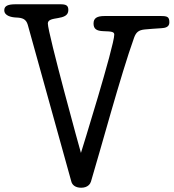

<svg xmlns="http://www.w3.org/2000/svg" viewBox="-35 -841 813 899"><path d="M344 -125C342 -130 189 -686 189 -731C189 -769 285 -740 285 -794C285 -816 274 -821 247 -821H39C3 -821 -15 -814 -15 -793C-15 -767 18 -760 40 -759C70 -758 87 -752 95 -725L299 9C303 25 318 38 345 38C377 38 388 19 391 9C432 -126 531 -493 593 -665C602 -689 613 -700 642 -703C652 -704 699 -708 721 -709C738 -710 758 -714 758 -736C758 -762 749 -766 718 -766H455C419 -766 403 -756 403 -731C403 -707 415 -696 450 -695C488 -694 500 -692 500 -679C500 -626 346 -131 344 -125Z"/></svg>

Font: Life Savers
Style: ExtraBold
Weight: 800
Designer: Pablo Impallari, Rodrigo Fuenzalida, Brenda Gallo
Foundry: Pablo Impallari, Rodrigo Fuenzalida, Brenda Gallo
Version: Version 3.000